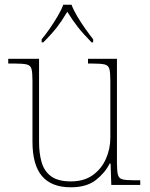

<svg xmlns="http://www.w3.org/2000/svg" viewBox="-20 -786 637 816"><path d="M281 10Q199 10 158.5 -37.5Q118 -85 118 -184V-442Q118 -477 114 -492.5Q110 -508 94 -512Q78 -516 41 -516H15V-536H146V-181Q146 -134 157 -96Q168 -58 197.5 -36.5Q227 -15 281 -15Q337 -15 374 -41.5Q411 -68 430 -110.5Q449 -153 449 -202V-442Q449 -477 445 -492.5Q441 -508 425 -512Q409 -516 372 -516H354V-536H477V-94Q477 -60 481 -44Q485 -28 499.5 -24Q514 -20 544 -20H576V0H453L450 -91H446Q427 -52 387.5 -21Q348 10 281 10ZM157 -619Q173 -638 191 -664Q209 -690 225 -717Q241 -744 249 -766H284Q292 -744 308 -717Q324 -690 342.5 -664Q361 -638 376 -619V-606H369Q332 -644 310.5 -671.5Q289 -699 266 -736Q244 -699 223 -671.5Q202 -644 164 -606H157Z"/></svg>

Font: Noto Serif Thin
Style: Regular
Weight: 100
Designer: Monotype Design Team
Foundry: Monotype Imaging Inc.
Version: Version 2.015